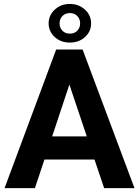

<svg xmlns="http://www.w3.org/2000/svg" viewBox="-20 -965 713 985"><path d="M229.5 -844.7Q229.5 -886.7 261.2 -915.8Q293 -944.8 338.4 -944.8Q383.3 -944.8 415.3 -916.3Q447.3 -887.7 447.3 -844.7Q447.3 -803.2 416 -774.9Q384.8 -746.6 338.4 -746.6Q291 -746.6 260.3 -775.4Q229.5 -804.2 229.5 -844.7ZM285.6 -844.7Q285.6 -823.2 299.8 -807.9Q314 -792.5 338.4 -792.5Q362.8 -792.5 377 -807.9Q391.1 -823.2 391.1 -844.7Q391.1 -867.2 376.7 -882.6Q362.3 -897.9 338.4 -897.9Q314.5 -897.9 300 -882.6Q285.6 -867.2 285.6 -844.7ZM464.8 -146.5H208L159.2 0H3.4L268.1 -710.9H403.8L669.9 0H514.2ZM247.6 -265.1H425.3L335.9 -531.2Z"/></svg>

Font: TypoPRO Roboto
Style: Bold
Weight: 700
Designer: Google
Version: Version 2.136; 2016